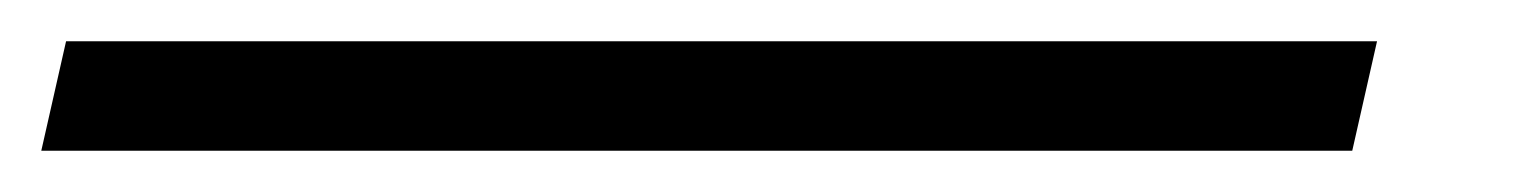

<svg xmlns="http://www.w3.org/2000/svg" viewBox="-86 -20 738 93"><path d="M-66 53 -54 0H581L569 53Z"/></svg>

Font: Atkinson Hyperlegible Mono ExtraLight
Style: Italic
Weight: 200
Italic angle: -12°
Monospace: yes
Designer: Elliott Scott, Megan Eiswerth, Linus Boman, Theodore Petrosky, Letters from Sweden
Foundry: Applied Design Works, Letters from Sweden
Version: Version 2.001